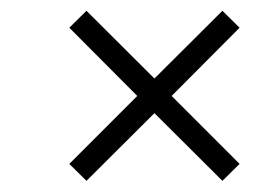

<svg xmlns="http://www.w3.org/2000/svg" viewBox="-20 -483 501 349"><path d="M137.2 -154.3 106 -185.1 229.5 -308.6 106 -432.6 137.2 -463.4 260.7 -340.3 384.3 -463.4 415.5 -432.6 292 -308.6 415.5 -185.1 384.3 -154.3 260.7 -277.3Z"/></svg>

Font: Elstob Medium
Style: Italic
Weight: 500
Italic angle: -20°
Designer: Peter S. Baker
Version: Version 1.015